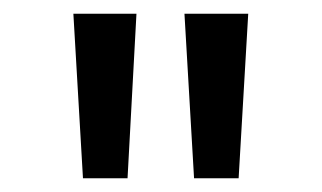

<svg xmlns="http://www.w3.org/2000/svg" viewBox="-20 -765 469 280"><path d="M101 -505H166L179 -745H87ZM249 -745 263 -505H328L342 -745Z"/></svg>

Font: Mluvka Medium
Style: Regular
Weight: 500
Designer: Modified by Jiří Krblich, Original typeface by Gumpita Rahayu
Foundry: Gumpita Rahayu & Jiří Krblich
Version: Version 2.000;Glyphs 3.1.1 (3134)